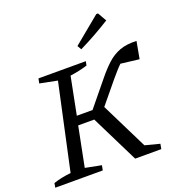

<svg xmlns="http://www.w3.org/2000/svg" viewBox="-166 -1019 1066 1147"><g transform="rotate(-20 367.0 -445.5)"><path d="M-11 0 -6 -28Q45 -45 105 -51L223 -596L112 -618L118 -648H419L414 -622Q388 -614 360.5 -608Q333 -602 304 -598L257 -360H357L488 -520Q523 -563 558.5 -595.5Q594 -628 638 -644.5Q682 -661 745 -658L725 -549L608 -563Q593 -549 577 -530.5Q561 -512 542 -490L429 -353L576 -56L669 -32L663 0H497L347 -303H245L195 -51L297 -31L291 0ZM418 -724 403 -750 574 -891H585L617 -835Q569 -805 520 -777.5Q471 -750 418 -724Z"/></g></svg>

Font: Piazzolla SC
Style: Italic
Weight: 400
Italic angle: -11.3°
Designer: Juan Pablo del Peral
Foundry: Huerta Tipografica
Version: Version 1.330